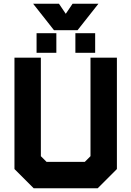

<svg xmlns="http://www.w3.org/2000/svg" viewBox="-20 -1009 704 1029"><path d="M160.5 0 57.5 -103V-700H199V-172L229.5 -141.5H434.5L465 -172V-700H606.5V-103L503.5 0ZM195 -71H469L536 -135.5V-629.5V-135.5L469 -71H195L128 -136.5V-629.5V-136.5ZM384 -726V-831H490V-726ZM176 -726V-831H282V-726ZM228.5 -773H228V-783H228.5ZM437.5 -773H437V-783H437.5ZM269.5 -847 157.5 -989H296L332.5 -935L369 -989H507.5L395.5 -847ZM303 -886H360L402.5 -944L360 -886H303L260.5 -944Z"/></svg>

Font: Tourney Black
Style: Regular
Weight: 900
Version: Version 1.015